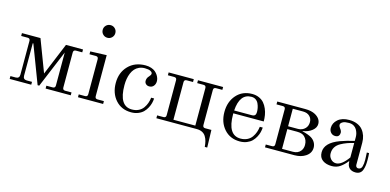

<svg xmlns="http://www.w3.org/2000/svg" viewBox="-77 -1181 3614 1779"><g transform="rotate(15 1729.5 -292.0)"><path d="M30.3 0V-27.3H80.6Q116.2 -27.3 116.2 -63.5V-388.2Q116.2 -412.1 92.3 -412.1H30.3V-439.5H208L325.2 -130.9L452.6 -439.5H616.2V-412.1H555.7Q531.2 -412.1 531.2 -387.7V-51.8Q531.2 -27.3 555.7 -27.3H616.2V0H375V-27.3H435.5Q460 -27.3 460 -51.8V-367.2H459.5L311 -10.7H295.4L157.2 -374.5H151.4V-63.5Q151.4 -27.3 187 -27.3H237.3V0Z M685.5 0V-27.3H746.1Q770.5 -27.3 770.5 -51.8V-387.7Q770.5 -412.1 746.1 -412.1H685.5V-439.5L841.8 -445.3V-51.8Q841.8 -27.3 866.2 -27.3H926.8V0ZM762.7 -620.1Q745.1 -637.7 745.1 -663.1Q745.1 -688.5 762.7 -706.1Q780.3 -723.6 805.7 -723.6Q831.1 -723.6 848.6 -706.1Q866.2 -688.5 866.2 -663.1Q866.2 -637.7 848.6 -620.1Q831.1 -602.5 805.7 -602.5Q780.3 -602.5 762.7 -620.1Z M989.3 -219.7Q989.3 -319.3 1051.3 -383.3Q1113.3 -447.3 1215.8 -447.3Q1245.6 -447.3 1270 -439Q1294.4 -430.7 1309.6 -418Q1324.7 -405.3 1335 -389.2Q1345.2 -373 1349.4 -358.6Q1353.5 -344.2 1353.5 -331.5Q1353.5 -304.2 1338.1 -285.9Q1322.8 -267.6 1296.4 -267.6Q1277.3 -267.6 1264.4 -279.3Q1251.5 -291 1251.5 -309.6Q1251.5 -336.9 1272.5 -357.9Q1288.1 -374 1288.1 -387.7Q1288.1 -391.1 1286.6 -394.8Q1285.2 -398.4 1280.3 -403.1Q1275.4 -407.7 1267.8 -411.4Q1260.3 -415 1246.3 -417.5Q1232.4 -419.9 1214.8 -419.9Q1184.6 -419.9 1160.4 -408.9Q1136.2 -397.9 1119.9 -379.4Q1103.5 -360.8 1092.8 -335Q1082 -309.1 1077.1 -280.5Q1072.3 -252 1072.3 -219.7Q1072.3 -19.5 1196.3 -19.5Q1232.9 -19.5 1260.7 -33.4Q1288.6 -47.4 1304.9 -70.8Q1321.3 -94.2 1329.8 -118.9Q1338.4 -143.6 1341.8 -171.4H1370.1Q1368.7 -148.9 1363 -126.2Q1357.4 -103.5 1344.2 -78.9Q1331.1 -54.2 1312.3 -35.4Q1293.5 -16.6 1263.4 -4.4Q1233.4 7.8 1196.3 7.8Q1103 7.8 1046.1 -56.4Q989.3 -120.6 989.3 -219.7Z M1437.5 0V-27.3H1498Q1522.5 -27.3 1522.5 -51.8V-387.7Q1522.5 -412.1 1498 -412.1H1437.5V-439.5H1678.7V-412.1H1618.2Q1593.8 -412.1 1593.8 -387.7V-27.3H1803.7V-387.7Q1803.7 -412.1 1779.3 -412.1H1718.8V-439.5H1960V-412.1H1899.4Q1875 -412.1 1875 -387.7V-51.8Q1875 -27.3 1899.4 -27.3H1958L1962.9 140.6H1939.5Q1937 109.9 1930.9 86.4Q1924.8 63 1912.1 42.5Q1899.4 22 1877.4 11Q1855.5 0 1824.2 0Z M2238.3 -447.3Q2275.4 -447.3 2304.9 -433.8Q2334.5 -420.4 2353 -398.7Q2371.6 -377 2384 -347.7Q2396.5 -318.4 2401.4 -288.8Q2406.2 -259.3 2406.2 -228.5H2114.3V-219.7Q2114.3 -19.5 2238.3 -19.5Q2274.9 -19.5 2302.7 -33.4Q2330.6 -47.4 2346.9 -70.8Q2363.3 -94.2 2371.8 -118.9Q2380.4 -143.6 2383.8 -171.4H2412.1Q2410.6 -148.9 2405 -126.2Q2399.4 -103.5 2386.2 -78.9Q2373 -54.2 2354.2 -35.4Q2335.4 -16.6 2305.4 -4.4Q2275.4 7.8 2238.3 7.8Q2145 7.8 2088.1 -56.4Q2031.2 -120.6 2031.2 -219.7Q2031.2 -318.8 2088.1 -383.1Q2145 -447.3 2238.3 -447.3ZM2115.2 -255.9H2283.7Q2306.6 -255.9 2314.9 -266.6Q2323.2 -277.3 2323.2 -296.4Q2323.2 -316.4 2319.3 -335.9Q2315.4 -355.5 2306.6 -375.2Q2297.9 -395 2280.3 -407.5Q2262.7 -419.9 2238.3 -419.9Q2126 -419.9 2115.2 -255.9Z M2479.5 0V-27.3H2540Q2564.5 -27.3 2564.5 -51.8V-387.7Q2564.5 -412.1 2540 -412.1H2479.5V-439.5H2747.1Q2808.1 -439.5 2845.7 -418.5Q2900.4 -387.2 2900.4 -336.4Q2900.4 -300.3 2865.5 -272.2Q2830.6 -244.1 2776.9 -235.8V-233.4Q2834 -220.2 2865.2 -201.2Q2889.6 -186 2902.8 -162.8Q2916 -139.6 2916 -113.3Q2916 -60.1 2867.2 -28.3Q2823.7 0 2762.2 0ZM2635.7 -27.3H2739.7Q2788.1 -27.3 2813.5 -59.6Q2832 -83 2832 -116.7Q2832 -165 2801.3 -194.3Q2778.8 -216.8 2728.5 -216.8H2635.7ZM2635.7 -244.1H2730Q2772 -244.1 2799.3 -272.9Q2821.3 -296.4 2821.3 -333Q2821.3 -367.2 2797.9 -389.6Q2774.9 -412.1 2733.4 -412.1H2635.7Z M2998 -92.8Q2998 -184.1 3134.3 -234.4Q3195.8 -256.8 3267.6 -272.9V-310.5Q3267.6 -328.1 3262.7 -345.9Q3257.8 -363.8 3247.6 -381.1Q3237.3 -398.4 3218.3 -409.2Q3199.2 -419.9 3173.8 -419.9Q3134.8 -419.9 3117.7 -411.1Q3092.8 -398.4 3092.8 -381.8Q3092.8 -367.2 3104.5 -352.1Q3122.6 -330.1 3122.6 -312Q3122.6 -294.4 3112.8 -282Q3103 -269.5 3080.1 -269.5Q3054.2 -269.5 3037.8 -287.6Q3021.5 -305.7 3021.5 -332Q3021.5 -378.9 3060.5 -413.1Q3099.6 -447.3 3168.9 -447.3Q3212.4 -447.3 3245.8 -433.3Q3279.3 -419.4 3299.1 -395Q3318.8 -370.6 3328.9 -340.3Q3338.9 -310.1 3338.9 -274.4V-62Q3338.9 -49.3 3346.4 -42.2Q3354 -35.2 3362.3 -35.2Q3376.5 -35.2 3385.7 -42.2Q3395 -49.3 3399.2 -64Q3403.3 -78.6 3404.8 -93.8Q3406.2 -108.9 3406.2 -131.3Q3406.2 -153.8 3403.3 -197.8H3424.8Q3427.7 -168 3427.7 -131.3Q3427.7 -102.1 3425 -80.8Q3422.4 -59.6 3414.8 -37.6Q3407.2 -15.6 3390.6 -3.9Q3374 7.8 3348.6 7.8Q3311 7.8 3289.3 -13.2Q3267.6 -34.2 3267.6 -76.2L3264.6 -77.6Q3233.9 -38.6 3200 -15.4Q3166 7.8 3121.1 7.8Q3066.9 7.8 3032.5 -17.1Q2998 -42 2998 -92.8ZM3081.1 -103.5Q3081.1 -72.8 3101.8 -50Q3122.6 -27.3 3152.3 -27.3Q3205.1 -27.3 3267.6 -113.8V-252.4Q3199.7 -237.8 3144.5 -207Q3081.1 -171.4 3081.1 -103.5Z"/></g></svg>

Font: Theano Modern
Style: Regular
Weight: 400
Designer: Alexey Kryukov
Version: Version 2.00